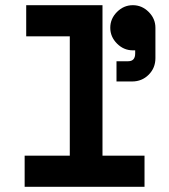

<svg xmlns="http://www.w3.org/2000/svg" viewBox="-20 -720 652 740"><path d="M75 0V-120H249V-580H81V-700H375V-120H537V0ZM429 -406V-484H474Q501 -484 501 -514V-526H492Q457 -526 431 -552Q405 -578 405 -613Q405 -648 431 -674Q457 -700 492 -700Q527 -700 553 -674Q579 -648 579 -613V-496Q579 -458 553 -432Q527 -406 489 -406Z"/></svg>

Font: Space Mono
Style: Bold
Weight: 700
Monospace: yes
Designer: Colophon Foundry + Benjamin Critton
Foundry: Colophon Foundry & Benjamin Critton
Version: Version 1.003; ttfautohint (v1.8.4.7-5d5b)